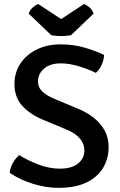

<svg xmlns="http://www.w3.org/2000/svg" viewBox="-20 -916 596 950"><path d="M28 -61Q30 -86 44 -110.2Q58 -134.5 75.5 -148.5Q119 -121 172 -101.2Q225 -81.5 276.5 -81.5Q335 -81.5 366.2 -107Q397.5 -132.5 397.5 -171.5Q397.5 -204 375.8 -230Q354 -256 310.5 -274.5L189.5 -325Q127 -351.5 89.2 -393.5Q51.5 -435.5 51.5 -500.5Q51.5 -556.5 80.5 -600.8Q109.5 -645 161.2 -670.8Q213 -696.5 280 -696.5Q343.5 -696.5 399.8 -680Q456 -663.5 495 -644Q494 -619.5 483 -595.2Q472 -571 454 -555.5Q415 -575 367.8 -588.8Q320.5 -602.5 281.5 -602.5Q228 -602.5 198 -576.5Q168 -550.5 168 -514Q168 -483 189.8 -463Q211.5 -443 247.5 -427.5L367.5 -377.5Q411 -359.5 444.8 -332.5Q478.5 -305.5 498 -269.8Q517.5 -234 517.5 -189Q517.5 -131.5 490.2 -85.8Q463 -40 408 -13.2Q353 13.5 269.5 13.5Q207.5 13.5 143.2 -6.5Q79 -26.5 28 -61ZM395.5 -896Q408 -892 422.8 -879.2Q437.5 -866.5 443 -848.5L331 -741.5Q321.5 -740 308.5 -738.8Q295.5 -737.5 282.5 -737.5Q269.5 -737.5 256.8 -738.8Q244 -740 234 -741.5L122 -848.5Q127.5 -866.5 142.2 -879.2Q157 -892 169.5 -896L282.5 -821.5Z"/></svg>

Font: Signika Negative Medium
Style: Regular
Weight: 500
Designer: Anna Giedry
Foundry: Anna Giedry
Version: Version 2.001